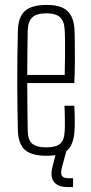

<svg xmlns="http://www.w3.org/2000/svg" viewBox="-20 -626 369 779"><path d="M169.5 6Q107.5 6 80.8 -18.2Q54 -42.5 52.5 -98Q51.5 -141 50.8 -190Q50 -239 50 -291.2Q50 -343.5 50.5 -396.8Q51 -450 52.5 -501Q54 -557.5 81.5 -581.8Q109 -606 169.5 -606Q229.5 -606 255 -580.2Q280.5 -554.5 282.5 -502Q283 -491 283.5 -456.2Q284 -421.5 283.8 -376.2Q283.5 -331 281.5 -289H90.5Q90.5 -241 91.2 -192Q92 -143 92.5 -95Q93.5 -57 111.5 -42.5Q129.5 -28 167.5 -28Q206.5 -28 223.8 -42.5Q241 -57 242.5 -95Q243.5 -110 243.2 -139.8Q243 -169.5 241.5 -197H281.5Q283 -174 283.2 -144Q283.5 -114 282.5 -98Q279.5 -42.5 255.2 -18.2Q231 6 169.5 6ZM90.5 -322H242.5Q243.5 -357.5 243.8 -394.8Q244 -432 243.8 -461.8Q243.5 -491.5 242.5 -504Q240.5 -542.5 222.2 -557.2Q204 -572 169.5 -572Q127.5 -572 110.5 -555Q93.5 -538 92.5 -504Q92 -461.5 91.2 -415.8Q90.5 -370 90.5 -322ZM276.5 133H255.5Q215 133 199 112Q183 91 192.5 52L209.5 -14H249.5L231.5 52Q225 76 230.8 86.5Q236.5 97 256.5 97H276.5Z"/></svg>

Font: Big Shoulders Text Thin Thin
Style: Regular
Weight: 250
Version: Version 2.002